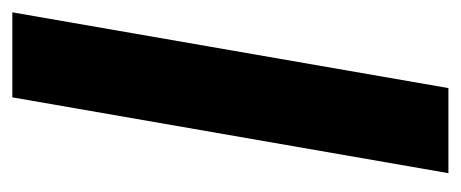

<svg xmlns="http://www.w3.org/2000/svg" viewBox="-239 -512 751 313"><g transform="rotate(-90 136.5 -355.5)"><path d="M272.9 -710.9 149.4 0H10.7L134.3 -710.9Z"/></g></svg>

Font: Roboto Condensed
Style: Bold Italic
Weight: 700
Italic angle: -12°
Designer: Christian Robertson
Foundry: Google
Version: Version 3.0